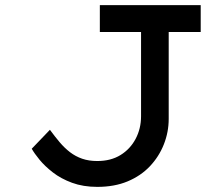

<svg xmlns="http://www.w3.org/2000/svg" viewBox="-20 -720 854 750"><path d="M360 10Q305 10 261.5 -6Q218 -22 186.5 -46.5Q155 -71 134.5 -96Q114 -121 104 -139L175 -213Q194 -187 213 -164.5Q232 -142 253.5 -125.5Q275 -109 301 -100Q327 -91 360 -91Q413 -91 451 -114.5Q489 -138 510 -178Q531 -218 531 -266V-595H370V-700H764V-595H639V-256Q639 -204 620 -156Q601 -108 565.5 -70.5Q530 -33 478.5 -11.5Q427 10 360 10Z"/></svg>

Font: Lexend Peta
Style: Regular
Weight: 400
Designer: Bonnie Shaver-Troup, Thomas Jockin
Foundry: Lexend
Version: Version 1.007